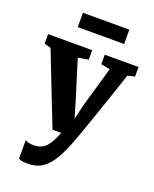

<svg xmlns="http://www.w3.org/2000/svg" viewBox="-181 -855 965 1207"><g transform="rotate(20 301.5 -251.0)"><path d="M156 254Q116 254 95 243.5V118Q112.5 132 152.5 132Q205.5 132 235.2 98Q265 64 288.5 0H230.5L43 -479.5L-1 -492V-555.5H294V-492L225 -480L307.5 -213.5L337.5 -113L361.5 -214L438.5 -480.5L378 -492V-555.5H604V-492L556.5 -480.5Q538 -424 516 -359Q494 -294 472.2 -230.8Q450.5 -167.5 432 -114.5Q413.5 -61.5 401.2 -27.2Q389 7 386.5 12.5Q358 89.5 327.2 143.5Q296.5 197.5 255.8 225.8Q215 254 156 254ZM469.5 -756.5V-660.5H159V-756.5Z"/></g></svg>

Font: Merriweather Black
Style: Regular
Weight: 900
Designer: Eben Sorkin
Foundry: Eben Sorkin
Version: Version 2.200;gftools[0.9.31]